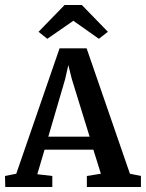

<svg xmlns="http://www.w3.org/2000/svg" viewBox="-33 -747 583 767"><path d="M156 -592 121 -620 225 -727H294L398 -620L362 -592L260 -664ZM-12 0 -13 -44 32 -53 205 -554H313L486 -53L530 -44V0H314V-44L370 -53L340 -149H145L116 -51L176 -44V0ZM227 -430 160 -201H325L254 -431L240 -487Z"/></svg>

Font: Aikya SemiBold
Style: Regular
Weight: 600
Designer: Neelakash Kshetrimayum (Latin subset based on Merriweather by Eben Sorkin)
Foundry: Brand New Type
Version: Version 1.00 b005